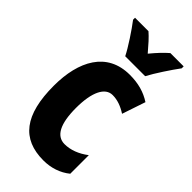

<svg xmlns="http://www.w3.org/2000/svg" viewBox="-242 -827 899 899"><g transform="rotate(45 207.5 -378.0)"><path d="M173 -606H305C326 -646 371 -714 400 -753V-766H312C289 -746 267 -723 239 -689C212 -721 188 -748 167 -766H78V-753C106 -717 155 -643 173 -606ZM247 10C297 10 343 -5 380 -35V-158C342 -129 302 -114 263 -114C209 -114 181 -167 181 -272C181 -378 211 -436 260 -436C292 -436 322 -425 353 -405L392 -521C352 -547 307 -560 250 -560C99 -560 34 -436 34 -272C34 -79 104 10 247 10Z"/></g></svg>

Font: Noto Sans Lao UI ExtCond ExtBd
Style: Regular
Weight: 800
Width: 2
Designer: Monotype Design Team
Foundry: Monotype Imaging Inc.
Version: Version 2.000